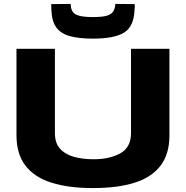

<svg xmlns="http://www.w3.org/2000/svg" viewBox="-20 -949 949 979"><path d="M64 -259V-700H260V-270Q260 -220 286 -191Q312 -162 356.5 -149.5Q401 -137 456 -137Q540 -137 594 -167.5Q648 -198 648 -270V-700H844V-259Q844 -163 798 -103.5Q752 -44 665 -17Q578 10 454 10Q331 10 244 -17Q157 -44 110.5 -103.5Q64 -163 64 -259ZM454 -752Q384 -752 337.5 -764.5Q291 -777 267.5 -808.5Q244 -840 242 -899Q241 -913 241 -928L340 -929Q341 -926 341 -923.5Q341 -921 341 -918Q343 -900 352 -887.5Q361 -875 385 -868.5Q409 -862 454 -862Q500 -862 523 -868.5Q546 -875 555 -887.5Q564 -900 567 -918Q568 -923 568 -929L667 -928Q668 -913 666 -899Q663 -814 613 -783Q563 -752 454 -752Z"/></svg>

Font: Georama Extended
Style: Bold
Weight: 700
Width: 7
Designer: Jean-Baptiste Levee
Foundry: Production Type
Version: Version 1.000